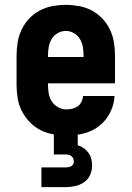

<svg xmlns="http://www.w3.org/2000/svg" viewBox="-20 -548 540 788"><path d="M252 8Q225 8 197.5 3Q170 -2 145.5 -14.5Q121 -27 101.5 -47.5Q82 -68 69.5 -92.5Q57 -117 52.5 -144.5Q48 -172 48 -200V-320Q48 -347 52.5 -374.5Q57 -402 69 -427Q81 -452 100 -472Q119 -492 143.5 -505Q168 -518 195.5 -523Q223 -528 250 -528Q277 -528 304.5 -523Q332 -518 356.5 -505Q381 -492 400 -472Q419 -452 431 -427Q443 -402 447.5 -374.5Q452 -347 452 -320V-206H177V-200Q177 -182 180 -164.5Q183 -147 192.5 -132Q202 -117 218.5 -108Q235 -99 252 -99Q265 -99 277 -102Q289 -105 299 -112Q309 -119 314.5 -130.5Q320 -142 321 -154H450Q449 -130 441 -107.5Q433 -85 419.5 -65.5Q406 -46 387 -31Q368 -16 346 -7.5Q324 1 300 4.5Q276 8 252 8ZM323 -314V-320Q323 -338 320 -355.5Q317 -373 308 -388Q299 -403 283.5 -412Q268 -421 250 -421Q232 -421 216.5 -412Q201 -403 192 -388Q183 -373 180 -355.5Q177 -338 177 -320V-314ZM150 220V139H250Q256 139 261.5 138Q267 137 272 134.5Q277 132 280 126.5Q283 121 283 116Q283 109 280.5 103Q278 97 273.5 93Q269 89 262.5 87.5Q256 86 250 86H201V0H299V48Q312 52 323.5 60Q335 68 343 79Q351 90 354.5 103.5Q358 117 358 131Q358 151 350 169.5Q342 188 325.5 199.5Q309 211 289.5 215.5Q270 220 250 220Z"/></svg>

Font: Iosevka SS04 Heavy
Style: Regular
Weight: 900
Monospace: yes
Designer: Belleve Invis
Foundry: Belleve Invis
Version: Version 19.0.0; ttfautohint (v1.8.4)